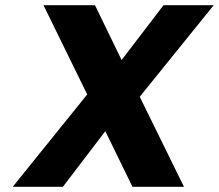

<svg xmlns="http://www.w3.org/2000/svg" viewBox="-20 -722 846 742"><path d="M492 0 387 -215 223 0H29L317 -357L148 -702H347L450 -490L612 -702H806L520 -348L691 0Z"/></svg>

Font: Fz Poppins
Style: Bold Italic
Weight: 700
Italic angle: -10°
Designer: Ninad Kale (Devanagari), Jonny Pinhorn (Latin)
Foundry: Indian Type Foundry
Version: Vit hóa bi Vntype.Com & FontZin.Com